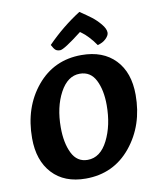

<svg xmlns="http://www.w3.org/2000/svg" viewBox="-98 -987 868 1071"><g transform="rotate(-10 336.0 -451.0)"><path d="M368 -572Q299 -572 255.5 -491Q212 -410 212 -295Q212 -207 240.5 -149Q269 -91 329 -91Q401 -91 443.5 -175Q486 -259 486 -374Q486 -459 457.5 -515.5Q429 -572 368 -572ZM301 10Q180 10 112 -63.5Q44 -137 44 -263Q44 -438 141.5 -555.5Q239 -673 395 -673Q517 -673 586 -601Q655 -529 655 -402Q655 -230 557 -110Q459 10 301 10ZM426 -912Q465 -886 490 -867Q515 -848 538 -820.5Q561 -793 561 -771Q561 -755 542.5 -737Q524 -719 495 -712Q476 -740 455 -762Q434 -784 422 -792L410 -801Q306 -720 284 -720Q267 -720 258 -727.5Q249 -735 237 -758Q324 -847 426 -912Z"/></g></svg>

Font: Overlock Black
Style: Italic
Weight: 900
Designer: Dario Muhafara
Foundry: Dario Manuel Muhafara
Version: Version 1.002